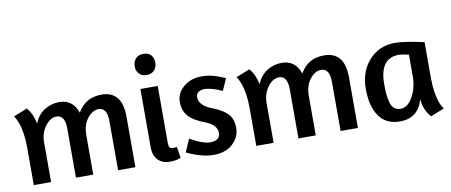

<svg xmlns="http://www.w3.org/2000/svg" viewBox="-65 -984 2953 1256"><g transform="rotate(-10 1411.5 -355.5)"><path d="M189 -244V0H74V-252Q74 -349 49 -418Q38 -447 25 -465L116 -501Q124 -493 136 -474Q156 -440 165 -394Q189 -450 233.5 -478Q278 -506 332 -506Q421 -506 453 -414Q504 -506 612 -506Q676 -506 710 -469Q749 -428 749 -334V0H634V-326Q634 -416 577 -416Q538 -416 504.5 -375Q471 -334 469 -269V0H354V-326Q354 -416 297 -416Q255 -416 220 -367Q185 -318 189 -244Z M979 4Q927 4 898.5 -27Q870 -58 870 -109V-498H985V-120Q985 -98 991.5 -89.5Q998 -81 1013 -81Q1025 -81 1030 -82Q1036 -82 1039 -83L1051 -10Q1045 -6 1033 -3Q1012 4 979 4ZM929 -721Q961 -721 978.5 -702Q996 -683 996 -652Q996 -621 978 -601Q960 -581 926 -581Q895 -581 877 -600.5Q859 -620 859 -649Q859 -681 877 -701Q895 -721 929 -721Z M1278 -510Q1333 -510 1386 -490Q1416 -479 1434 -471L1399 -392Q1386 -398 1360 -408Q1311 -425 1282 -425Q1258 -425 1242 -413.5Q1226 -402 1226 -381Q1226 -325 1309 -293Q1378 -267 1410.5 -233Q1443 -199 1443 -139Q1443 -78 1395.5 -34Q1348 10 1268 10Q1212 10 1146 -14Q1115 -25 1090 -38L1127 -123Q1146 -112 1173 -99Q1227 -75 1258 -75Q1326 -75 1326 -126Q1326 -179 1253 -208Q1175 -237 1142 -274Q1109 -311 1109 -370Q1109 -428 1158 -469Q1207 -510 1278 -510Z M1667 -244V0H1552V-252Q1552 -349 1527 -418Q1516 -447 1503 -465L1594 -501Q1602 -493 1614 -474Q1634 -440 1643 -394Q1667 -450 1711.5 -478Q1756 -506 1810 -506Q1899 -506 1931 -414Q1982 -506 2090 -506Q2154 -506 2188 -469Q2227 -428 2227 -334V0H2112V-326Q2112 -416 2055 -416Q2016 -416 1982.5 -375Q1949 -334 1947 -269V0H1832V-326Q1832 -416 1775 -416Q1733 -416 1698 -367Q1663 -318 1667 -244Z M2754 -477V-241Q2754 -141 2778 -75Q2788 -46 2803 -28L2712 8Q2698 -8 2689 -23Q2665 -63 2661 -114Q2627 6 2506 6Q2415 6 2368.5 -60Q2322 -126 2322 -242Q2322 -357 2389 -431.5Q2456 -506 2561 -506Q2603 -506 2687 -491Q2703 -488 2754 -477ZM2525 -75Q2572 -75 2605.5 -135Q2639 -195 2639 -271V-414Q2591 -425 2574 -425Q2446 -425 2446 -252Q2446 -212 2448.5 -185Q2451 -158 2458.5 -130Q2466 -102 2482.5 -88.5Q2499 -75 2525 -75Z"/></g></svg>

Font: Amaranth
Style: Regular
Weight: 400
Designer: Gesine Todt
Foundry: Gesine Todt
Version: Version 1.000